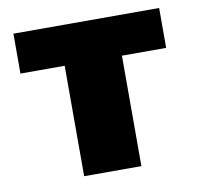

<svg xmlns="http://www.w3.org/2000/svg" viewBox="-64 -587 678 654"><g transform="rotate(-10 275.0 -260.0)"><path d="M176 0V-382H23V-520H527V-382H374V0Z"/></g></svg>

Font: Murecho Black
Style: Regular
Weight: 900
Designer: Neil Summerour
Foundry: Positype
Version: Version 1.010; ttfautohint (v1.8.3)